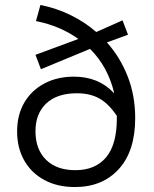

<svg xmlns="http://www.w3.org/2000/svg" viewBox="-20 -742 620 774"><path d="M282 12Q211 12 158.5 -16.5Q106 -45 77.5 -95.5Q49 -146 49 -212Q49 -279 78 -328.5Q107 -378 159 -405.5Q211 -433 278 -433Q377 -433 438 -368H440Q415 -473 343 -545L145 -463L123 -521L296 -585Q222 -638 125 -657L143 -722Q208 -709 265 -681Q322 -653 368 -613L474 -660L496 -602L411 -571Q464 -512 494.5 -434.5Q525 -357 525 -266Q525 -133 459 -60.5Q393 12 282 12ZM284 -56Q364 -56 407.5 -107.5Q451 -159 451 -265V-275Q418 -324 380.5 -345Q343 -366 290 -366Q210 -366 166.5 -325Q123 -284 123 -213Q123 -140 165.5 -98Q208 -56 284 -56Z"/></svg>

Font: Sometype Mono
Style: Regular
Weight: 400
Monospace: yes
Designer: Ryoichi Tsunekawa
Foundry: Dharma Type
Version: Version 1.000; ttfautohint (v1.8.3)